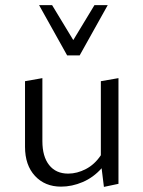

<svg xmlns="http://www.w3.org/2000/svg" viewBox="-20 -726 561 752"><path d="M78 -151V-408L146 -420V-173Q146 -113 172.5 -79.5Q199 -46 247 -46Q282 -46 316.5 -64Q351 -82 375 -118V-408L444 -420V-6L387 6L378 -67Q346 -31 304 -13Q262 5 219 5Q156 5 117 -37Q78 -79 78 -151ZM133 -706H184L267 -569L350 -706H402L292 -509H243Z"/></svg>

Font: LXGW Bright TC
Style: Regular
Weight: 400
Designer: Christian Thalmann (Catharsis Fonts)
Foundry: LXGW / Christian Thalmann (Catharsis Fonts) / Fontworks Inc.
Version: Version 5.501